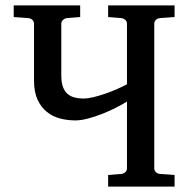

<svg xmlns="http://www.w3.org/2000/svg" viewBox="-20 -691 697 711"><path d="M380.4 0V-43L429.2 -46.9Q438.5 -47.9 444.3 -53.7Q450.2 -59.6 450.2 -67.9V-314.9Q432.1 -303.7 408 -291.5Q383.8 -279.3 357.7 -269Q331.5 -258.8 305.7 -252Q279.8 -245.1 258.8 -245.1Q230 -245.1 202.6 -252.2Q175.3 -259.3 153.8 -276.4Q132.3 -293.5 119.1 -321.8Q106 -350.1 106 -393.1V-603Q106 -611.3 100.1 -617.2Q94.2 -623 85 -624L30.8 -627.9V-670.9H276.9V-627.9L228 -624Q218.8 -622.6 212.9 -616.9Q207 -611.3 207 -603V-411.1Q207 -387.7 212.4 -371.3Q217.8 -355 228.3 -345Q238.8 -335 254.2 -330.6Q269.5 -326.2 289.6 -326.2Q305.7 -326.2 327.4 -331.5Q349.1 -336.9 371.6 -344.7Q394 -352.5 414.8 -361.8Q435.5 -371.1 450.2 -378.9V-603Q450.2 -611.3 444.3 -616.9Q438.5 -622.6 429.2 -624L380.4 -627.9V-670.9H626.5V-627.9L572.3 -624Q563 -623 557.1 -617.2Q551.3 -611.3 551.3 -603V-67.9Q551.3 -59.6 557.1 -53.7Q563 -47.9 572.3 -46.9L626.5 -43V0Z"/></svg>

Font: Charis SIL CyrE
Style: Regular
Weight: 400
Foundry: SIL International
Version: Version 5.000